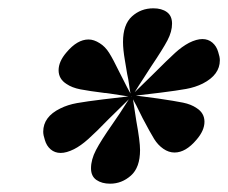

<svg xmlns="http://www.w3.org/2000/svg" viewBox="-20 -749 549 462"><path d="M509 -604Q509 -569 468 -548Q450 -539 428 -535Q406 -531 366 -526L307 -519L360 -512Q401 -506 420.5 -502Q440 -498 453 -489Q472 -477 472 -456Q472 -435 453 -413Q427 -382 400 -382Q386 -382 373 -391Q360 -400 351 -414.5Q342 -429 323 -465Q305 -502 300 -510L308 -458Q317 -409 317 -388Q317 -346 295 -326.5Q273 -307 245 -307Q225 -307 212 -316Q199 -325 199 -344Q199 -365 211 -388Q223 -411 251 -451Q266 -472 290 -510L241 -462Q211 -431 192.5 -414.5Q174 -398 158 -390Q140 -381 126 -381Q112 -381 102 -389.5Q92 -398 88 -412Q84 -424 84 -432Q84 -468 125 -488Q143 -497 165.5 -501Q188 -505 229 -510L289 -517Q225 -527 234 -525Q194 -530 173.5 -534Q153 -538 140 -547Q121 -559 121 -580Q121 -601 140 -623Q166 -654 193 -654Q206 -654 220 -645Q233 -637 242.5 -622Q252 -607 268 -574Q273 -565 279 -552.5Q285 -540 294 -524Q292 -534 290.5 -546Q289 -558 286 -571Q285 -578 280.5 -604Q276 -630 276 -648Q276 -690 297.5 -709.5Q319 -729 349 -729Q369 -729 381.5 -720Q394 -711 394 -692Q394 -673 383 -652Q372 -631 343 -588Q335 -575 325 -560Q315 -545 304 -527L347 -569Q384 -606 401 -621.5Q418 -637 435 -646Q453 -655 467 -655Q481 -655 491 -646.5Q501 -638 505 -624Q509 -612 509 -604ZM296 -518V-517L297 -518Z"/></svg>

Font: Playfair Display SC Black
Style: Italic
Weight: 900
Italic angle: -14°
Designer: Claus Eggers Sørensen
Foundry: Claus Eggers Sørensen
Version: Version 1.200; ttfautohint (v1.6)